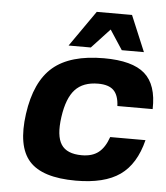

<svg xmlns="http://www.w3.org/2000/svg" viewBox="-51 -746 693 802"><g transform="rotate(5 295.0 -345.0)"><path d="M423.8 -184.1H571.8Q546.4 -82 481.2 -36.1Q416 9.8 296.4 9.8Q155.3 9.8 100.6 -51.8Q45.9 -113.3 64.9 -250Q84 -386.7 156.2 -448.2Q228.5 -509.8 369.6 -509.8Q488.8 -509.8 541 -463.9Q593.3 -418 590.3 -315.9H442.4Q440.4 -360.8 419.7 -381.3Q398.9 -401.9 354.5 -401.9Q291.5 -401.9 258.1 -365.7Q224.6 -329.6 213.4 -250Q202.1 -170.4 225.6 -134.3Q249 -98.1 312 -98.1Q355.5 -98.1 381.8 -118.7Q408.2 -139.2 423.8 -184.1ZM533.2 -549.8H440.4L386.7 -631.8L310.5 -549.8H217.3L322.3 -700.2H470.2Z"/></g></svg>

Font: Fivo Sans
Style: Italic
Weight: 700
Designer: Alexander Slobzheninov
Foundry: Alexander Slobzheninov
Version: 1.0